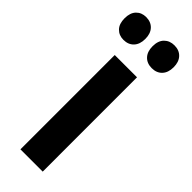

<svg xmlns="http://www.w3.org/2000/svg" viewBox="-269 -766 786 786"><g transform="rotate(45 124.0 -373.5)"><path d="M189 0H60V-546H189ZM-18 -681Q-18 -713 -1.5 -730Q15 -747 41 -747Q69 -747 85.5 -729.5Q102 -712 102 -681Q102 -650 85.5 -632.5Q69 -615 41 -615Q15 -615 -1.5 -632Q-18 -649 -18 -681ZM144 -681Q144 -713 161 -730Q178 -747 205 -747Q233 -747 249.5 -729.5Q266 -712 266 -681Q266 -650 249.5 -632.5Q233 -615 205 -615Q177 -615 160.5 -632.5Q144 -650 144 -681Z"/></g></svg>

Font: Noto Sans Telugu ExtraCondensed
Style: Bold
Weight: 700
Width: 2
Designer: Jelle Bosma - Monotype Design Team
Foundry: Monotype Imaging Inc.
Version: Version 2.005; ttfautohint (v1.8.4.7-5d5b)